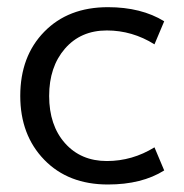

<svg xmlns="http://www.w3.org/2000/svg" viewBox="-20 -494 505 527"><path d="M430.7 -26.2Q369.3 12.4 276.2 12.4Q167.3 12.4 101.5 -55.4Q35.6 -123.3 35.6 -230.7Q35.6 -339.6 101.5 -406.9Q167.3 -474.3 276.2 -474.3Q367.8 -474.3 430.7 -435.6L404 -372.3Q343.1 -410.4 273.3 -410.4Q201.5 -410.4 158.2 -360.4Q114.9 -310.4 114.9 -230.7Q114.9 -150 158.4 -101Q202 -52 273.3 -52Q343.1 -52 404 -89.6Z"/></svg>

Font: Shan Wanhai
Style: Regular
Weight: 400
Designer: Khon Soe Zaw Thu
Foundry: Shan Unicode
Version: Version 1.00 June 3, 2017, initial release